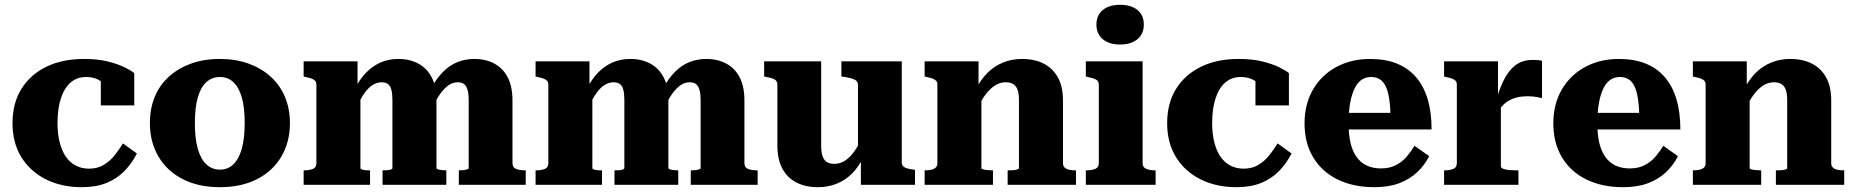

<svg xmlns="http://www.w3.org/2000/svg" viewBox="-20 -768 7701 798"><path d="M350 -67Q386 -67 412.5 -83.5Q439 -100 458 -124.5Q477 -149 491 -172L549 -130Q528 -89 497.5 -57.5Q467 -26 423.5 -8Q380 10 320 10Q236 10 171 -22.5Q106 -55 69 -114.5Q32 -174 32 -256Q32 -339 69 -398.5Q106 -458 172.5 -490.5Q239 -523 329 -523Q386 -523 428 -512.5Q470 -502 497.5 -488.5Q525 -475 538 -464V-330H399V-459Q412 -457 419.5 -450.5Q427 -444 430.5 -435.5Q434 -427 432.5 -418Q431 -409 425 -403Q413 -423 391 -435.5Q369 -448 338 -448Q300 -448 273.5 -425Q247 -402 233 -359Q219 -316 219 -256Q219 -212 228 -176.5Q237 -141 253.5 -117Q270 -93 294.5 -80Q319 -67 350 -67Z M1185 -256Q1185 -178 1149.5 -117.5Q1114 -57 1048.5 -23.5Q983 10 894 10Q805 10 739.5 -23.5Q674 -57 638.5 -117.5Q603 -178 603 -256Q603 -316 623 -365Q643 -414 681.5 -449Q720 -484 773.5 -503.5Q827 -523 894 -523Q960 -523 1013.5 -503.5Q1067 -484 1105.5 -449Q1144 -414 1164.5 -365Q1185 -316 1185 -256ZM790 -256Q790 -193 802 -150Q814 -107 837.5 -85Q861 -63 894 -63Q927 -63 950 -85Q973 -107 985 -150Q997 -193 997 -256Q997 -321 985 -363Q973 -405 950 -426.5Q927 -448 894 -448Q861 -448 837.5 -426.5Q814 -405 802 -363Q790 -321 790 -256Z M1242 0V-60H1243Q1266 -60 1280.5 -66Q1295 -72 1295 -90V-415Q1295 -426 1290.5 -431.5Q1286 -437 1276 -441Q1266 -445 1250 -448L1242 -450V-513H1466V-399L1478 -402V-69Q1478 -66 1484.5 -63.5Q1491 -61 1499.5 -60.5Q1508 -60 1516 -60H1518V0ZM1835 0H1570V-60H1571Q1580 -60 1589 -60.5Q1598 -61 1604.5 -63.5Q1611 -66 1611 -69V-352Q1611 -377 1607 -393.5Q1603 -410 1593.5 -418Q1584 -426 1566 -426Q1547 -426 1529 -415Q1511 -404 1493.5 -379Q1476 -354 1458 -312L1456 -401Q1476 -440 1502.5 -467Q1529 -494 1562 -508.5Q1595 -523 1636 -523Q1683 -523 1719 -503.5Q1755 -484 1774.5 -446Q1794 -408 1794 -350V-70Q1794 -66 1800.5 -64Q1807 -62 1816.5 -61Q1826 -60 1834 -60H1835ZM2165 0H1887V-60H1889Q1897 -60 1906 -61Q1915 -62 1921.5 -64Q1928 -66 1928 -69V-352Q1928 -377 1923.5 -393.5Q1919 -410 1909.5 -418Q1900 -426 1882 -426Q1862 -426 1844 -413.5Q1826 -401 1809 -377Q1792 -353 1774 -314L1772 -401Q1793 -440 1819.5 -467.5Q1846 -495 1879 -509Q1912 -523 1952 -523Q1999 -523 2035 -503.5Q2071 -484 2090.5 -446Q2110 -408 2110 -350V-90Q2110 -72 2125 -66Q2140 -60 2162 -60H2165Z M2206 0V-60H2207Q2230 -60 2244.5 -66Q2259 -72 2259 -90V-415Q2259 -426 2254.5 -431.5Q2250 -437 2240 -441Q2230 -445 2214 -448L2206 -450V-513H2430V-399L2442 -402V-69Q2442 -66 2448.5 -63.5Q2455 -61 2463.5 -60.5Q2472 -60 2480 -60H2482V0ZM2799 0H2534V-60H2535Q2544 -60 2553 -60.5Q2562 -61 2568.5 -63.5Q2575 -66 2575 -69V-352Q2575 -377 2571 -393.5Q2567 -410 2557.5 -418Q2548 -426 2530 -426Q2511 -426 2493 -415Q2475 -404 2457.5 -379Q2440 -354 2422 -312L2420 -401Q2440 -440 2466.5 -467Q2493 -494 2526 -508.5Q2559 -523 2600 -523Q2647 -523 2683 -503.5Q2719 -484 2738.5 -446Q2758 -408 2758 -350V-70Q2758 -66 2764.5 -64Q2771 -62 2780.5 -61Q2790 -60 2798 -60H2799ZM3129 0H2851V-60H2853Q2861 -60 2870 -61Q2879 -62 2885.5 -64Q2892 -66 2892 -69V-352Q2892 -377 2887.5 -393.5Q2883 -410 2873.5 -418Q2864 -426 2846 -426Q2826 -426 2808 -413.5Q2790 -401 2773 -377Q2756 -353 2738 -314L2736 -401Q2757 -440 2783.5 -467.5Q2810 -495 2843 -509Q2876 -523 2916 -523Q2963 -523 2999 -503.5Q3035 -484 3054.5 -446Q3074 -408 3074 -350V-90Q3074 -72 3089 -66Q3104 -60 3126 -60H3129Z M3393 -513V-162Q3393 -136 3398.5 -119.5Q3404 -103 3416 -95Q3428 -87 3448 -87Q3470 -87 3490 -99Q3510 -111 3529 -136.5Q3548 -162 3566 -203L3568 -114Q3548 -73 3520 -45.5Q3492 -18 3456.5 -4Q3421 10 3379 10Q3328 10 3290 -9.5Q3252 -29 3231.5 -67.5Q3211 -106 3211 -163V-415Q3211 -431 3200 -437.5Q3189 -444 3165 -448L3156 -450V-513ZM3728 -513V-93Q3728 -83 3734 -77Q3740 -71 3751 -68Q3762 -65 3777 -63L3783 -62V0H3558V-115L3546 -111V-415Q3546 -431 3531 -437.5Q3516 -444 3492 -448L3477 -450V-513Z M3823 0V-60H3824Q3839 -60 3850.5 -62.5Q3862 -65 3869 -71.5Q3876 -78 3876 -90V-415Q3876 -426 3871.5 -431.5Q3867 -437 3857 -441Q3847 -445 3831 -448L3823 -450V-513H4047V-402H4059V-69Q4059 -66 4066.5 -64Q4074 -62 4084.5 -61Q4095 -60 4104 -60H4107V0ZM4452 0H4168V-60H4169Q4178 -60 4189 -60.5Q4200 -61 4207.5 -63.5Q4215 -66 4215 -69V-353Q4215 -378 4209.5 -394Q4204 -410 4192 -418Q4180 -426 4160 -426Q4136 -426 4115 -412.5Q4094 -399 4075 -373.5Q4056 -348 4039 -309L4037 -399Q4057 -438 4084.5 -465.5Q4112 -493 4148.5 -508Q4185 -523 4228 -523Q4280 -523 4318 -503.5Q4356 -484 4377 -446Q4398 -408 4398 -350V-90Q4398 -78 4405 -71.5Q4412 -65 4423.5 -62.5Q4435 -60 4450 -60H4452Z M4635 -583Q4590 -583 4563.5 -605Q4537 -627 4537 -666Q4537 -705 4563.5 -726.5Q4590 -748 4635 -748Q4681 -748 4707.5 -726.5Q4734 -705 4734 -666Q4734 -627 4707.5 -605Q4681 -583 4635 -583ZM4729 -513V-90Q4729 -72 4744.5 -66Q4760 -60 4782 -60H4783V0H4493V-60H4494Q4517 -60 4532 -66Q4547 -72 4547 -90V-415Q4547 -431 4536 -437Q4525 -443 4501 -448L4493 -450V-513Z M5149 -67Q5185 -67 5211.5 -83.5Q5238 -100 5257 -124.5Q5276 -149 5290 -172L5348 -130Q5327 -89 5296.5 -57.5Q5266 -26 5222.5 -8Q5179 10 5119 10Q5035 10 4970 -22.5Q4905 -55 4868 -114.5Q4831 -174 4831 -256Q4831 -339 4868 -398.5Q4905 -458 4971.5 -490.5Q5038 -523 5128 -523Q5185 -523 5227 -512.5Q5269 -502 5296.5 -488.5Q5324 -475 5337 -464V-330H5198V-459Q5211 -457 5218.5 -450.5Q5226 -444 5229.5 -435.5Q5233 -427 5231.5 -418Q5230 -409 5224 -403Q5212 -423 5190 -435.5Q5168 -448 5137 -448Q5099 -448 5072.5 -425Q5046 -402 5032 -359Q5018 -316 5018 -256Q5018 -212 5027 -176.5Q5036 -141 5052.5 -117Q5069 -93 5093.5 -80Q5118 -67 5149 -67Z M5585 -254Q5585 -209 5593 -174.5Q5601 -140 5618 -116Q5635 -92 5660.5 -80Q5686 -68 5720 -68Q5756 -68 5782.5 -82Q5809 -96 5827.5 -118Q5846 -140 5859 -162L5920 -119Q5901 -81 5870 -52Q5839 -23 5795.5 -6.5Q5752 10 5692 10Q5605 10 5539.5 -22Q5474 -54 5438 -114Q5402 -174 5402 -255Q5402 -335 5437 -395.5Q5472 -456 5534 -489.5Q5596 -523 5674 -523Q5737 -523 5784 -504.5Q5831 -486 5863.5 -449.5Q5896 -413 5913 -358Q5930 -303 5930 -230H5558V-299H5782L5760 -271Q5759 -322 5754 -356Q5749 -390 5739 -410Q5729 -430 5714 -439Q5699 -448 5678 -448Q5657 -448 5640 -437Q5623 -426 5611 -402.5Q5599 -379 5592 -342.5Q5585 -306 5585 -254Z M6389 -515V-360Q6381 -362 6371.5 -364Q6362 -366 6351 -367Q6340 -368 6329 -368Q6306 -368 6286.5 -363.5Q6267 -359 6250.5 -349.5Q6234 -340 6221 -324.5Q6208 -309 6197 -286L6196 -342Q6210 -394 6229.5 -434Q6249 -474 6278 -496.5Q6307 -519 6351 -519Q6364 -519 6374 -518Q6384 -517 6389 -515ZM5982 0V-60H5983Q6006 -60 6020.5 -66Q6035 -72 6035 -90V-415Q6035 -426 6030.5 -431.5Q6026 -437 6016 -441Q6006 -445 5990 -448L5982 -450V-513H6206V-350L6218 -362V-77Q6218 -70 6229 -66Q6240 -62 6255 -61Q6270 -60 6282 -60H6291V0Z M6619 -254Q6619 -209 6627 -174.5Q6635 -140 6652 -116Q6669 -92 6694.5 -80Q6720 -68 6754 -68Q6790 -68 6816.5 -82Q6843 -96 6861.5 -118Q6880 -140 6893 -162L6954 -119Q6935 -81 6904 -52Q6873 -23 6829.5 -6.5Q6786 10 6726 10Q6639 10 6573.5 -22Q6508 -54 6472 -114Q6436 -174 6436 -255Q6436 -335 6471 -395.5Q6506 -456 6568 -489.5Q6630 -523 6708 -523Q6771 -523 6818 -504.5Q6865 -486 6897.5 -449.5Q6930 -413 6947 -358Q6964 -303 6964 -230H6592V-299H6816L6794 -271Q6793 -322 6788 -356Q6783 -390 6773 -410Q6763 -430 6748 -439Q6733 -448 6712 -448Q6691 -448 6674 -437Q6657 -426 6645 -402.5Q6633 -379 6626 -342.5Q6619 -306 6619 -254Z M7016 0V-60H7017Q7032 -60 7043.5 -62.5Q7055 -65 7062 -71.5Q7069 -78 7069 -90V-415Q7069 -426 7064.5 -431.5Q7060 -437 7050 -441Q7040 -445 7024 -448L7016 -450V-513H7240V-402H7252V-69Q7252 -66 7259.5 -64Q7267 -62 7277.5 -61Q7288 -60 7297 -60H7300V0ZM7645 0H7361V-60H7362Q7371 -60 7382 -60.5Q7393 -61 7400.5 -63.5Q7408 -66 7408 -69V-353Q7408 -378 7402.5 -394Q7397 -410 7385 -418Q7373 -426 7353 -426Q7329 -426 7308 -412.5Q7287 -399 7268 -373.5Q7249 -348 7232 -309L7230 -399Q7250 -438 7277.5 -465.5Q7305 -493 7341.5 -508Q7378 -523 7421 -523Q7473 -523 7511 -503.5Q7549 -484 7570 -446Q7591 -408 7591 -350V-90Q7591 -78 7598 -71.5Q7605 -65 7616.5 -62.5Q7628 -60 7643 -60H7645Z"/></svg>

Font: Roboto Serif 36pt
Style: Bold
Weight: 700
Version: Version 1.008